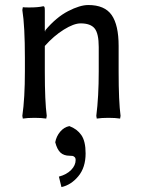

<svg xmlns="http://www.w3.org/2000/svg" viewBox="-20 -467 573 772"><path d="M304.2 -373Q276.9 -373 236.6 -347.9Q196.3 -322.8 160.2 -282.2V-180.2Q160.2 -58.1 168 -1L166 9.8Q147.5 6.8 119.1 6.8Q89.8 6.8 71.8 9.8L69.8 -1Q80.1 -72.3 80.1 -180.2V-233.9Q80.1 -362.3 69.8 -426.8L71.8 -438Q78.6 -437 97.2 -437Q133.8 -437 153.8 -441.9Q157.7 -441.9 158.9 -438.5Q160.2 -435.1 160.2 -424.8V-342.8L162.1 -339.8V-345.2Q206.1 -397.5 253.7 -422.1Q301.3 -446.8 335 -446.8Q400.9 -446.8 429 -406.5Q457 -366.2 457 -282.2V-180.2Q457 -58.1 464.8 -1L462.9 9.8Q444.3 6.8 416 6.8Q387.7 6.8 369.1 9.8L367.2 -1Q377 -78.6 377 -180.2V-277.8Q377 -332.5 360.4 -352.8Q343.8 -373 304.2 -373ZM227.1 285.2 216.8 243.2Q248 234.9 266.1 216.3Q284.2 197.8 284.2 175.8Q284.2 168.5 280 164.6Q275.9 160.6 271.5 159.9Q267.1 159.2 259.8 159.2Q236.8 159.2 223.1 146.5Q209.5 133.8 202.1 105Q206.5 81.1 221.9 62.7Q237.3 44.4 258.8 40Q289.6 51.3 306.9 75.9Q324.2 100.6 324.2 149.9Q324.2 206.5 294.9 241.7Q265.6 276.9 227.1 285.2Z"/></svg>

Font: Linear Smooth Low Contrast
Style: Regular
Weight: 500
Designer: Philipp H. Poll, Flanker
Foundry: Philipp H. Poll, reworked by Flanker
Version: Version 1.010 | FøM Fix